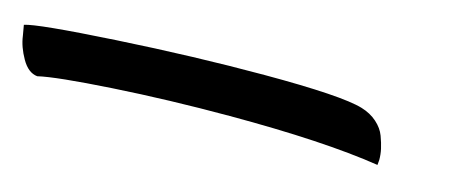

<svg xmlns="http://www.w3.org/2000/svg" viewBox="-170 -65 948 403"><g transform="rotate(15 304.5 136.0)"><path d="M-144 102Q-118 93 51 83Q220 73 371 73Q540 73 586 87Q606 93 620 105.5Q634 118 639.5 133Q645 148 647.5 159.5Q650 171 650 183L649 194Q528 175 323 175Q191 175 70 182.5Q-51 190 -89 199Q-109 197 -123 172.5Q-137 148 -140 125Z"/></g></svg>

Font: Vervelle
Style: Script
Weight: 400
Monospace: yes
Designer: Nur Solikh
Foundry: Astageni Type
Version: Version 1.0